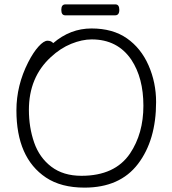

<svg xmlns="http://www.w3.org/2000/svg" viewBox="-20 -841 785 877"><path d="M506 -771H278Q260 -771 260 -796Q260 -821 279 -821H507Q525 -821 525 -796Q525 -771 506 -771ZM223 -644Q301 -711 398 -711Q495 -711 559.5 -666Q624 -621 658.5 -542.5Q693 -464 693 -375Q693 -201 610.5 -92.5Q528 16 366 16Q259 16 190 -30Q55 -120 55 -337Q55 -451 109 -557Q132 -602 156 -628.5Q180 -655 197 -655Q214 -655 223 -644ZM352 -38Q505 -38 574 -140Q635 -231 635 -358Q635 -485 580 -568Q517 -661 399 -661Q355 -661 305.5 -641Q256 -621 212 -580Q112 -488 112 -339Q112 -259 136 -190Q160 -121 214.5 -79.5Q269 -38 352 -38Z"/></svg>

Font: LXGW WenKai Light
Style: Regular
Weight: 300
Designer: LXGW / Fontworks Inc.
Foundry: LXGW / Fontworks Inc.
Version: Version 1.501; October 10, 2024